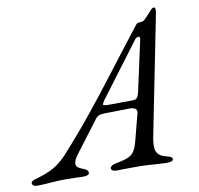

<svg xmlns="http://www.w3.org/2000/svg" viewBox="-137 -756 872 842"><g transform="rotate(-10 299.0 -335.5)"><path d="M-36 5Q-48 5 -53 2Q-58 -1 -60 -8Q-61 -16 -51.5 -20.5Q-42 -25 -26 -29Q2 -37 25.5 -48Q49 -59 69 -74.5Q89 -90 105 -108Q179 -190 240.5 -266Q302 -342 359 -417Q416 -492 476 -569Q488 -584 497 -596Q506 -608 512 -615Q518 -622 522 -622Q543 -622 550.5 -629Q558 -636 570 -649Q584 -665 589.5 -670.5Q595 -676 600 -676Q605 -676 607 -670Q609 -664 605 -644L501 -122Q491 -74 499.5 -53.5Q508 -33 536 -25Q552 -21 560 -17.5Q568 -14 568 -7Q568 -1 561 2Q554 5 537 5Q524 5 503.5 3.5Q483 2 460 0.5Q437 -1 416 -1Q398 -1 379.5 -1Q361 -1 344.5 -0.5Q328 0 317 0Q296 0 293 -12Q292 -19 300 -24.5Q308 -30 321 -32Q354 -38 372.5 -45.5Q391 -53 401.5 -68.5Q412 -84 419 -112L450 -231Q454 -246 444.5 -252Q435 -258 421 -258L309 -256Q293 -256 283.5 -252.5Q274 -249 266 -238L163 -102Q145 -78 143.5 -64.5Q142 -51 150.5 -44.5Q159 -38 170 -34Q181 -30 188 -25Q195 -20 195 -12Q195 -5 187 -2Q179 1 167 1Q154 1 134.5 0Q115 -1 89 -1Q58 -1 22.5 2Q-13 5 -36 5ZM334 -290 441 -291Q452 -291 458 -297Q464 -303 468 -319L516 -538Q519 -550 518.5 -555.5Q518 -561 513 -561Q509 -561 504 -559Q499 -557 494 -549L316 -312Q309 -302 308 -296Q307 -290 334 -290Z"/></g></svg>

Font: EB Garamond
Style: Italic
Weight: 400
Italic angle: -17.2°
Designer: Georg Duffner and Octavio Pardo
Foundry: Georg Duffner
Version: Version 1.001